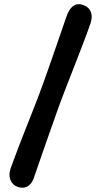

<svg xmlns="http://www.w3.org/2000/svg" viewBox="-20 -755 479 909"><path d="M270 -281.5Q260.5 -256 249.2 -224.5Q238 -193 225.8 -158.2Q213.5 -123.5 201.2 -88.5Q189 -53.5 177.5 -20.5Q166 12.5 156.5 40.2Q147 68 140 88Q130 117 109.2 128Q88.5 139 63 129.5Q38.5 120.5 29.2 96.5Q20 72.5 30 43.5Q37.5 22.5 47.8 -5.5Q58 -33.5 70.5 -65.5Q83 -97.5 96.2 -131.5Q109.5 -165.5 122.8 -199Q136 -232.5 148 -263.2Q160 -294 169.5 -319.5Q178.5 -343.5 189.2 -373.5Q200 -403.5 211.5 -436.5Q223 -469.5 234.8 -503.2Q246.5 -537 257.5 -568.8Q268.5 -600.5 277.8 -627.8Q287 -655 294 -675Q307 -714 328.5 -727.8Q350 -741.5 377.5 -730Q403 -719.5 410.8 -696.5Q418.5 -673.5 408.5 -644.5Q401.5 -623.5 391 -595.5Q380.5 -567.5 368.2 -535.2Q356 -503 342.5 -468.8Q329 -434.5 316 -400.8Q303 -367 291 -336.5Q279 -306 270 -281.5Z"/></svg>

Font: Fraunces 144pt S100 Black
Style: Regular
Weight: 900
Version: Version 1.000